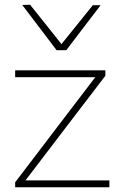

<svg xmlns="http://www.w3.org/2000/svg" viewBox="-20 -791 522 811"><path d="M44 0V-21Q90.5 -82 135.2 -140.5Q180 -199 218.5 -250L397 -484L404 -465H284Q254.5 -465 213.8 -465Q173 -465 128.5 -465Q84 -465 44 -465V-494H425V-471Q404 -443.5 375.8 -406.5Q347.5 -369.5 317.2 -330Q287 -290.5 260 -255L80 -19L75 -29H208Q238 -29 278.5 -29Q319 -29 362 -29Q405 -29 442 -29V0ZM219 -579Q183 -626.5 146.8 -674.2Q110.5 -722 74 -770L107 -771Q142.5 -727 176.8 -683.8Q211 -640.5 246 -596.5H233Q268.5 -640.5 302.8 -683Q337 -725.5 372 -769H405Q369 -722 332.5 -674.2Q296 -626.5 260 -579Z"/></svg>

Font: Commissioner Thin Thin
Style: Regular
Weight: 250
Version: Version 1.000